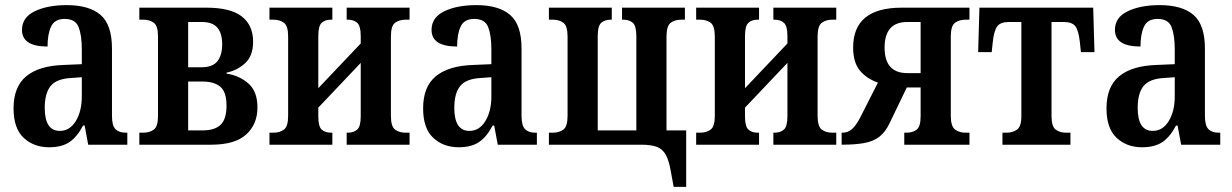

<svg xmlns="http://www.w3.org/2000/svg" viewBox="-20 -566 4820 751"><path d="M172 10Q112 10 72.5 -27Q33 -64 33 -142Q33 -227 83 -268Q133 -309 230 -312L300 -315V-373Q300 -428 287.5 -460Q275 -492 233 -492Q194 -492 180 -462.5Q166 -433 166 -384Q66 -384 66 -449Q66 -498 116 -522Q166 -546 241 -546Q329 -546 373.5 -507.5Q418 -469 418 -376V-113Q418 -74 432 -60.5Q446 -47 471 -47H478V0H325L311 -75H305Q282 -31 252 -10.5Q222 10 172 10ZM214 -54Q253 -54 276.5 -92.5Q300 -131 300 -189V-264L259 -261Q201 -258 178 -229.5Q155 -201 155 -144Q155 -54 214 -54Z M525 0V-47H541Q565 -47 581.5 -59Q598 -71 598 -112V-424Q598 -465 581.5 -477Q565 -489 541 -489H525V-536H787Q882 -536 926 -501.5Q970 -467 970 -403Q970 -347 938.5 -318.5Q907 -290 866 -282V-278Q915 -271 951 -240Q987 -209 987 -146Q987 -80 943 -40Q899 0 806 0ZM716 -303H770Q811 -303 830 -326Q849 -349 849 -393Q849 -436 830 -458Q811 -480 770 -480H716ZM716 -56H773Q820 -56 843 -78Q866 -100 866 -153Q866 -206 842 -226.5Q818 -247 772 -247H716Z M1034 0V-47H1050Q1074 -47 1090.5 -59Q1107 -71 1107 -113V-423Q1107 -465 1090.5 -477Q1074 -489 1050 -489H1034V-536H1280V-489H1274Q1252 -489 1238.5 -477Q1225 -465 1225 -425V-221L1391 -396V-425Q1391 -465 1377 -477Q1363 -489 1341 -489H1336V-536H1582V-489H1566Q1542 -489 1525.5 -477Q1509 -465 1509 -423V-113Q1509 -71 1525.5 -59Q1542 -47 1566 -47H1582V0H1336V-47H1341Q1363 -47 1377 -59Q1391 -71 1391 -111V-320L1225 -145V-111Q1225 -71 1238.5 -59Q1252 -47 1274 -47H1280V0Z M1774 10Q1714 10 1674.5 -27Q1635 -64 1635 -142Q1635 -227 1685 -268Q1735 -309 1832 -312L1902 -315V-373Q1902 -428 1889.5 -460Q1877 -492 1835 -492Q1796 -492 1782 -462.5Q1768 -433 1768 -384Q1668 -384 1668 -449Q1668 -498 1718 -522Q1768 -546 1843 -546Q1931 -546 1975.5 -507.5Q2020 -469 2020 -376V-113Q2020 -74 2034 -60.5Q2048 -47 2073 -47H2080V0H1927L1913 -75H1907Q1884 -31 1854 -10.5Q1824 10 1774 10ZM1816 -54Q1855 -54 1878.5 -92.5Q1902 -131 1902 -189V-264L1861 -261Q1803 -258 1780 -229.5Q1757 -201 1757 -144Q1757 -54 1816 -54Z M2615 165 2604 105Q2597 63 2584.5 40Q2572 17 2549.5 8.5Q2527 0 2489 0H2127V-47H2143Q2167 -47 2183.5 -59Q2200 -71 2200 -113V-423Q2200 -465 2183.5 -477Q2167 -489 2143 -489H2127V-536H2373V-489H2367Q2346 -489 2332 -477Q2318 -465 2318 -425V-56H2469V-425Q2469 -465 2455 -477Q2441 -489 2419 -489H2413V-536H2659V-489H2644Q2620 -489 2603.5 -477Q2587 -465 2587 -423V-56H2664V165Z M2703 0V-47H2719Q2743 -47 2759.5 -59Q2776 -71 2776 -113V-423Q2776 -465 2759.5 -477Q2743 -489 2719 -489H2703V-536H2949V-489H2943Q2921 -489 2907.5 -477Q2894 -465 2894 -425V-221L3060 -396V-425Q3060 -465 3046 -477Q3032 -489 3010 -489H3005V-536H3251V-489H3235Q3211 -489 3194.5 -477Q3178 -465 3178 -423V-113Q3178 -71 3194.5 -59Q3211 -47 3235 -47H3251V0H3005V-47H3010Q3032 -47 3046 -59Q3060 -71 3060 -111V-320L2894 -145V-111Q2894 -71 2907.5 -59Q2921 -47 2943 -47H2949V0Z M3272 0V-47H3275Q3297 -47 3313 -61.5Q3329 -76 3345 -107L3414 -243Q3370 -258 3343.5 -290Q3317 -322 3317 -380Q3317 -536 3507 -536H3772V-489H3756Q3732 -489 3715.5 -477Q3699 -465 3699 -423V-113Q3699 -72 3715.5 -59.5Q3732 -47 3756 -47H3772V0H3517V-47H3526Q3550 -47 3565.5 -59Q3581 -71 3581 -111V-224H3527L3460 -85Q3443 -49 3419.5 -31Q3396 -13 3360.5 -6.5Q3325 0 3272 0ZM3529 -280H3581V-480H3529Q3440 -480 3440 -380Q3440 -280 3529 -280Z M3901 0V-47H3918Q3941 -47 3958 -59Q3975 -71 3975 -111V-480H3926Q3894 -480 3881 -463.5Q3868 -447 3863 -400L3859 -362H3806L3811 -536H4256L4261 -362H4208L4204 -400Q4199 -447 4186 -463.5Q4173 -480 4141 -480H4093V-111Q4093 -71 4109.5 -59Q4126 -47 4149 -47H4167V0Z M4447 10Q4387 10 4347.5 -27Q4308 -64 4308 -142Q4308 -227 4358 -268Q4408 -309 4505 -312L4575 -315V-373Q4575 -428 4562.5 -460Q4550 -492 4508 -492Q4469 -492 4455 -462.5Q4441 -433 4441 -384Q4341 -384 4341 -449Q4341 -498 4391 -522Q4441 -546 4516 -546Q4604 -546 4648.5 -507.5Q4693 -469 4693 -376V-113Q4693 -74 4707 -60.5Q4721 -47 4746 -47H4753V0H4600L4586 -75H4580Q4557 -31 4527 -10.5Q4497 10 4447 10ZM4489 -54Q4528 -54 4551.5 -92.5Q4575 -131 4575 -189V-264L4534 -261Q4476 -258 4453 -229.5Q4430 -201 4430 -144Q4430 -54 4489 -54Z"/></svg>

Font: Noto Serif Condensed SemiBold
Style: Regular
Weight: 600
Width: 3
Designer: Monotype Design Team
Foundry: Monotype Imaging Inc.
Version: Version 2.013